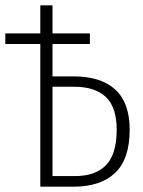

<svg xmlns="http://www.w3.org/2000/svg" viewBox="-20 -704 540 724"><path d="M469 -215Q469 -104 414 -52Q359 0 257 0H132V-538H0V-578H132V-684H178V-578H319V-538H178V-416H257Q361 -416 415 -366Q469 -316 469 -215ZM420 -215Q420 -299 379.5 -338Q339 -377 258 -377H178V-40H262Q340 -40 380 -81.5Q420 -123 420 -215Z"/></svg>

Font: Fira Sans Extra Condensed ExtraLight
Style: Regular
Weight: 275
Width: 1
Designer: Carrois Corporate & Edenspiekermann AG
Foundry: Carrois Corporate GbR & Edenspiekermann AG
Version: Version 4.203